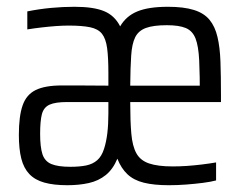

<svg xmlns="http://www.w3.org/2000/svg" viewBox="-20 -538 720 566"><path d="M178.5 8Q138 8 110.5 0.2Q83 -7.5 66.5 -24.9Q50 -42.2 42.8 -70.4Q35.6 -98.7 35.6 -140.2Q35.6 -195.3 46.6 -227.1Q57.6 -259 85.1 -272.5Q112.7 -286.1 162.2 -286.1Q185.4 -286.1 208.1 -286.1Q230.9 -286.1 253.8 -285.8Q276.8 -285.5 299.5 -285.5V-322.9Q299.5 -368.4 295.8 -396Q292.1 -423.7 280.7 -438.3Q269.3 -452.8 245.5 -457.7Q221.7 -462.6 182.1 -462.6Q166.2 -462.6 145.7 -461.2Q125.2 -459.7 103.5 -457.2Q81.8 -454.7 60.5 -451.3V-504.4Q95.8 -511.5 130.6 -514.7Q165.5 -518 199.7 -518Q255.7 -518 286.9 -505.1Q318 -492.3 334.2 -460.3Q351.8 -490.8 385 -504.4Q418.1 -518 475 -518Q521.6 -518 551.4 -508.7Q581.2 -499.5 597.6 -479.7Q613.9 -459.9 621.1 -429.1Q628.4 -398.4 629.9 -356.1Q631.4 -313.8 631.4 -257.8V-237.2H363.9Q363.9 -181.4 367.1 -144.3Q370.3 -107.3 382 -86.2Q393.6 -65 419.4 -56.2Q445.2 -47.4 489.3 -47.4Q508.7 -47.4 530.3 -48.8Q551.9 -50.3 574.3 -53Q596.7 -55.7 617 -59.2V-6.1Q601.9 -2 578.6 1Q555.3 4 529.3 6Q503.2 8 477.7 8Q434 8 404.1 0.6Q374.2 -6.8 355.7 -24.3Q337.1 -41.8 326 -70.2Q312.9 -38.8 291.6 -21.8Q270.4 -4.8 241.8 1.6Q213.2 8 178.5 8ZM187.7 -46.3Q214.2 -46.3 233.8 -50.2Q253.4 -54.2 266.7 -65.8Q279.9 -77.4 286.8 -99.5Q293.2 -119.1 296.4 -145.2Q299.5 -171.4 299.5 -204V-237.2H178.3Q143.3 -237.2 126.2 -229.5Q109 -221.8 103.6 -201.8Q98.3 -181.8 98.3 -143.4Q98.3 -104.5 105.1 -83.5Q112 -62.6 131.4 -54.4Q150.8 -46.3 187.7 -46.3ZM569.2 -249.7Q569.2 -317.5 567.2 -359.8Q565.2 -402 556.4 -424.6Q547.5 -447.1 527.6 -455.4Q507.7 -463.7 471.9 -463.7Q432.2 -463.7 410.2 -455.6Q388.1 -447.5 378.5 -428.1Q368.9 -408.7 366.7 -373.8Q364.4 -339 363.9 -285.5H605.1Z"/></svg>

Font: Saira Thin Condensed
Style: Regular
Weight: 100
Width: 3
Version: Version 1.101